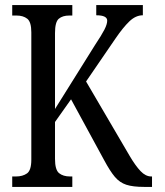

<svg xmlns="http://www.w3.org/2000/svg" viewBox="-20 -734 649 754"><path d="M28 0V-41H43Q69 -41 86 -53Q103 -65 103 -107V-607Q103 -648 87 -660.5Q71 -673 45 -673H28V-714H264V-673H252Q226 -673 211 -660.5Q196 -648 196 -604V-306L353 -557Q379 -596 390 -617.5Q401 -639 401 -653Q401 -674 358 -674V-714H541V-674Q513 -674 488 -650Q463 -626 433 -582L318 -414L489 -122Q512 -83 532 -62Q552 -41 574 -41H577V0H546Q502 0 476 -8.5Q450 -17 431 -39.5Q412 -62 389 -105L259 -344L196 -255V-110Q196 -67 212 -54Q228 -41 255 -41H264V0Z"/></svg>

Font: Noto Serif ExtraCondensed
Style: Regular
Weight: 400
Width: 2
Designer: Monotype Design Team
Foundry: Monotype Imaging Inc.
Version: Version 2.015